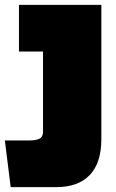

<svg xmlns="http://www.w3.org/2000/svg" viewBox="-20 -770 479 790"><path d="M211 0H24L0 -192H100Q135 -192 148 -203Q157 -212 157 -228V-558H58V-750H397V-198Q397 -100 349.5 -50Q302 0 211 0Z"/></svg>

Font: Black Han Sans
Style: Regular
Weight: 400
Width: 7
Designer: ZESSTYPE
Foundry: ZESSTYPE
Version: Version 1.00